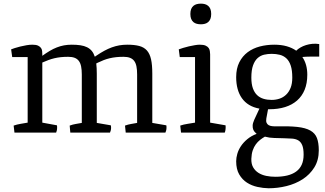

<svg xmlns="http://www.w3.org/2000/svg" viewBox="-20 -721 1766 1044"><path d="M54.2 -38.1Q72.3 -44.4 92 -47.6Q111.8 -50.8 130.4 -54.2V-410.6H46.4L40.5 -452.6Q46.4 -455.1 59.8 -459.5Q73.2 -463.9 90.1 -468Q106.9 -472.2 124.3 -475.1Q141.6 -478 155.8 -478Q176.3 -478 187.3 -472.7Q198.2 -467.3 203.4 -459.5Q208.5 -451.7 209.2 -442.4Q210 -433.1 210 -425.8V-417.5Q231 -432.6 250.2 -444.1Q269.5 -455.6 288.8 -463.1Q308.1 -470.7 328.1 -474.4Q348.1 -478 370.1 -478Q396.5 -478 417.2 -474.9Q438 -471.7 453.4 -464.1Q468.8 -456.5 479 -444.1Q489.3 -431.6 495.6 -412.6L506.3 -419.9Q527.3 -434.1 547.6 -445.1Q567.9 -456.1 587.9 -463.4Q607.9 -470.7 628.7 -474.4Q649.4 -478 671.9 -478Q710.4 -478 736.6 -471.2Q762.7 -464.4 778.6 -446.8Q794.4 -429.2 801.3 -398.7Q808.1 -368.2 808.1 -320.8V-52.7L884.3 -39.6Q885.3 -36.6 885.3 -32.7Q885.3 -28.8 885.3 -25.4Q885.3 -18.6 883.3 -11Q881.3 -3.4 879.4 0H663.6L659.7 -38.1Q677.2 -44.4 692.9 -46.9Q708.5 -49.3 725.6 -52.7V-315.9Q725.6 -341.8 721.9 -360.1Q718.3 -378.4 709.5 -389.9Q700.7 -401.4 686.5 -406.7Q672.4 -412.1 651.9 -412.1Q629.9 -412.1 611.6 -410.2Q593.3 -408.2 576.7 -404.3Q560.1 -400.4 544.2 -394.3Q528.3 -388.2 511.2 -379.9L503.4 -376Q506.3 -351.6 506.3 -320.8V-52.7L582.5 -39.6Q583.5 -36.6 583.7 -32.7Q584 -28.8 584 -25.4Q584 -18.6 582 -11Q580.1 -3.4 578.1 0H362.3L358.9 -38.1Q376 -44.4 391.8 -46.9Q407.7 -49.3 424.8 -52.7V-315.9Q424.8 -341.3 421.1 -359.6Q417.5 -377.9 408.7 -389.6Q399.9 -401.4 385.7 -406.7Q371.6 -412.1 351.1 -412.1Q329.1 -412.1 310.8 -410.2Q292.5 -408.2 275.9 -404.3Q259.3 -400.4 243.4 -394.5Q227.5 -388.7 210 -380.9V-54.2L289.6 -39.6Q290.5 -36.6 290.5 -32.7Q290.5 -28.8 290.5 -25.4Q290.5 -18.6 288.8 -11Q287.1 -3.4 285.2 0H58.6Z M1072.3 -588.9Q1060.5 -588.9 1050 -591.6Q1039.6 -594.2 1031.7 -600.8Q1023.9 -607.4 1019.5 -618.2Q1015.1 -628.9 1015.1 -645Q1015.1 -661.1 1019.5 -671.9Q1023.9 -682.6 1031.7 -689.2Q1039.6 -695.8 1050 -698.5Q1060.5 -701.2 1072.3 -701.2Q1084 -701.2 1094 -698.5Q1104 -695.8 1111.8 -689.2Q1119.6 -682.6 1124 -671.9Q1128.4 -661.1 1128.4 -645Q1128.4 -628.9 1124 -618.2Q1119.6 -607.4 1111.8 -600.8Q1104 -594.2 1094 -591.6Q1084 -588.9 1072.3 -588.9ZM960 -38.1Q978.5 -44.4 1000.2 -47.6Q1022 -50.8 1040.5 -54.2V-410.6H957.5L952.1 -452.6Q961.4 -456.1 976.3 -460.7Q991.2 -465.3 1007.3 -469Q1023.4 -472.7 1039.1 -475.3Q1054.7 -478 1065.9 -478Q1086.9 -478 1098.4 -472.7Q1109.9 -467.3 1115 -459.5Q1120.1 -451.7 1121.1 -442.4Q1122.1 -433.1 1122.6 -425.8V-54.2L1206.5 -39.6Q1207.5 -29.8 1206.5 -19Q1205.6 -8.3 1202.1 0H964.4Z M1375.5 6.8Q1372.1 3.4 1366.5 -2Q1360.8 -7.3 1357.2 -16.1Q1353.5 -24.9 1353.8 -37.8Q1354 -50.8 1362.3 -69.3L1390.6 -130.4Q1358.4 -136.2 1334.7 -150.6Q1311 -165 1295.4 -187Q1279.8 -209 1272 -237.8Q1264.2 -266.6 1264.2 -301.3Q1264.2 -348.6 1281.2 -382.3Q1298.3 -416 1326.9 -437.3Q1355.5 -458.5 1392.8 -468.3Q1430.2 -478 1471.2 -478Q1509.3 -478 1539.1 -469.5Q1568.8 -460.9 1590.8 -445.3Q1599.6 -454.6 1613.5 -462.6Q1627.4 -470.7 1643.8 -475.8Q1660.2 -481 1678.7 -482.7Q1697.3 -484.4 1715.8 -481.4V-413.1H1665Q1653.8 -413.1 1643.8 -412.6Q1633.8 -412.1 1624 -411.1Q1637.7 -391.1 1644.3 -366.9Q1650.9 -342.8 1650.9 -314.9Q1650.9 -268.1 1636.5 -232.9Q1622.1 -197.8 1595.2 -174.3Q1568.4 -150.9 1530.3 -138.9Q1492.2 -127 1444.8 -127H1437.5L1428.2 -77.1Q1425.8 -62.5 1429.4 -53.7Q1433.1 -44.9 1440.9 -40.5Q1448.7 -36.1 1459.7 -34.9Q1470.7 -33.7 1483.4 -34.2Q1552.2 -35.6 1596.9 -30.8Q1641.6 -25.9 1667.5 -11.2Q1693.4 3.4 1703.4 29.5Q1713.4 55.7 1713.4 96.7Q1713.4 150.4 1689 189.5Q1664.6 228.5 1625.5 253.7Q1586.4 278.8 1537.8 290.8Q1489.3 302.7 1440.4 302.7Q1411.1 302.2 1379.9 295.4Q1348.6 288.6 1323 272.2Q1297.4 255.9 1280.8 227.5Q1264.2 199.2 1264.2 155.8Q1264.2 137.2 1270.3 115.7Q1276.4 94.2 1289.8 74Q1303.2 53.7 1324.5 35.9Q1345.7 18.1 1375.5 6.8ZM1457 -177.7Q1479 -177.7 1499.3 -184.3Q1519.5 -190.9 1535.2 -205.6Q1550.8 -220.2 1560.1 -243.2Q1569.3 -266.1 1569.3 -298.8Q1569.3 -338.9 1561 -364Q1552.7 -389.2 1537.6 -403.3Q1522.5 -417.5 1502 -422.9Q1481.4 -428.2 1457 -428.2Q1436 -428.2 1416 -423.6Q1396 -418.9 1380.6 -405Q1365.2 -391.1 1356 -365.7Q1346.7 -340.3 1346.7 -298.8Q1346.7 -264.2 1355 -241Q1363.3 -217.8 1377.9 -203.9Q1392.6 -189.9 1412.8 -183.8Q1433.1 -177.7 1457 -177.7ZM1346.7 142.1Q1345.7 169.9 1356.4 188.7Q1367.2 207.5 1385.5 219Q1403.8 230.5 1427.7 235.4Q1451.7 240.2 1477.1 240.2Q1512.7 240.2 1541.3 233.4Q1569.8 226.6 1589.8 212.2Q1609.9 197.8 1620.4 175Q1630.9 152.3 1630.9 120.1Q1630.9 86.4 1623.3 68.4Q1615.7 50.3 1601.8 42.2Q1587.9 34.2 1568.6 32.7Q1549.3 31.2 1526.4 30.8Q1497.1 29.8 1471.2 29.3Q1445.3 28.8 1420.4 22Q1406.7 29.8 1394 39.8Q1381.3 49.8 1371.1 63.7Q1360.8 77.6 1354.2 96.7Q1347.7 115.7 1346.7 142.1Z"/></svg>

Font: Fjord
Style: One
Weight: 400
Designer: Viktoriya Grabowska
Foundry: Viktoriya Grabowska
Version: Version 1.002